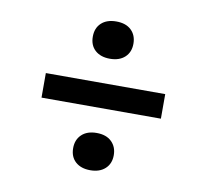

<svg xmlns="http://www.w3.org/2000/svg" viewBox="-63 -703 696 647"><g transform="rotate(10 285.0 -379.5)"><path d="M285 -507Q253 -507 234.2 -524Q215.5 -541 215.5 -570.5Q215.5 -600 234 -617.2Q252.5 -634.5 285 -634.5Q318 -634.5 336.2 -617Q354.5 -599.5 354.5 -570.5Q354.5 -541.5 335.8 -524.2Q317 -507 285 -507ZM81 -338V-422H489.5V-338ZM285 -125.5Q253 -125.5 234.2 -142.5Q215.5 -159.5 215.5 -189Q215.5 -218 234 -235.5Q252.5 -253 285 -253Q318 -253 336.2 -235.2Q354.5 -217.5 354.5 -189Q354.5 -160 335.8 -142.8Q317 -125.5 285 -125.5Z"/></g></svg>

Font: Encode Sans Expanded Medium
Style: Regular
Weight: 500
Width: 7
Designer: Multiple Designers
Foundry: Impallari Type
Version: Version 3.000; ttfautohint (v1.8.3) -l 8 -r 50 -G 200 -x 14 